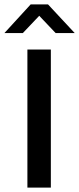

<svg xmlns="http://www.w3.org/2000/svg" viewBox="-49 -856 361 876"><path d="M183 -630V0H76V-630ZM91 -836H170L292 -705H205L130 -784L55 -705H-29Z"/></svg>

Font: Mukta Medium
Style: Regular
Weight: 500
Designer: Girish Dalvi and Yashodeep Gholap
Foundry: Ek Type
Version: Version 2.538;PS 1.002;hotconv 16.6.51;makeotf.lib2.5.65220;